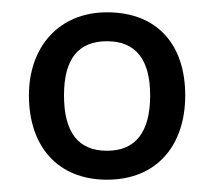

<svg xmlns="http://www.w3.org/2000/svg" viewBox="-20 -627 345 312"><path d="M154 -335C235 -335 281 -391 281 -472C281 -554 236 -607 154 -607C76 -607 27 -551 27 -472C27 -390 73 -335 154 -335ZM84 -472C84 -531 107 -560 154 -560C200 -560 224 -531 224 -472C224 -412 200 -382 154 -382C107 -382 84 -412 84 -472Z"/></svg>

Font: linja pona
Style: Regular
Weight: 400
Foundry: jan Same & David A Roberts
Version: Version 4.9